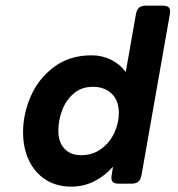

<svg xmlns="http://www.w3.org/2000/svg" viewBox="-20 -661 640 691"><path d="M592.3 -620.1Q592.3 -617.7 591.3 -609.9L489.3 -30.8Q486.3 -14.2 478 -7.1Q469.7 0 453.1 0H407.2Q393.6 0 387.2 -4.9Q380.9 -9.8 380.9 -21Q380.9 -23.9 381.8 -30.8L386.7 -61Q357.4 -27.8 319.1 -8.5Q280.8 10.7 236.3 10.7Q183.6 10.7 144.5 -14.2Q105.5 -39.1 84.2 -83.5Q63 -127.9 63 -185.5Q63 -251 90.8 -314.7Q118.7 -378.4 174.6 -420.2Q230.5 -461.9 309.6 -461.9Q347.7 -461.9 379.6 -446Q411.6 -430.2 432.6 -401.9L469.2 -609.9Q472.2 -626.5 480.5 -633.5Q488.8 -640.6 505.4 -640.6H565.9Q579.6 -640.6 585.9 -635.7Q592.3 -630.9 592.3 -620.1ZM407.7 -254.9Q407.7 -299.3 381.8 -324Q356 -348.6 314.5 -348.6Q272.9 -348.6 244.9 -324.2Q216.8 -299.8 203.4 -263.2Q189.9 -226.6 189.9 -190.9Q189.9 -149.9 211.7 -126.2Q233.4 -102.5 271.5 -102.5Q313.5 -102.5 344.2 -125Q375 -147.5 391.4 -182.9Q407.7 -218.3 407.7 -254.9Z"/></svg>

Font: Courier Prime Sans
Style: Bold Italic
Weight: 700
Italic angle: -10°
Designer: Alan Dague-Greene
Foundry: Quote-Unquote Apps
Version: Version 3.020